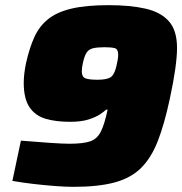

<svg xmlns="http://www.w3.org/2000/svg" viewBox="-20 -716 706 744"><path d="M265 8Q235 8 195 5Q155 2 111.5 -3Q68 -8 28 -15L61 -171Q121 -166 172.5 -162.5Q224 -159 249 -159Q301 -159 328.5 -168Q356 -177 370.5 -205.5Q385 -234 397 -291H391Q384 -284 367.5 -273Q351 -262 323 -253Q295 -244 251 -244Q196 -244 156 -256Q116 -268 94 -301Q72 -334 72 -395Q72 -429 81 -472Q94 -530 113 -572Q132 -614 166 -641.5Q200 -669 256.5 -682.5Q313 -696 401 -696Q485 -696 544 -682.5Q603 -669 634.5 -633.5Q666 -598 666 -530Q666 -497 659 -447.5Q652 -398 638 -333Q617 -235 591.5 -169.5Q566 -104 526.5 -65Q487 -26 424 -9Q361 8 265 8ZM358 -407Q397 -407 411 -418.5Q425 -430 432 -464Q434 -472 436 -483.5Q438 -495 438 -503Q438 -526 424.5 -529.5Q411 -533 385 -533Q357 -533 340.5 -529Q324 -525 315.5 -512Q307 -499 301 -471Q297 -454 297 -439Q297 -418 311 -412.5Q325 -407 358 -407Z"/></svg>

Font: Saira Black
Style: Italic
Weight: 900
Italic angle: -12°
Designer: Hector Gatti with collaboration of the Omnibus-Type team
Foundry: Omnibus-Type
Version: Version 1.100; ttfautohint (v1.8.3)